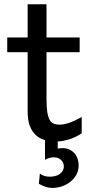

<svg xmlns="http://www.w3.org/2000/svg" viewBox="-20 -665 448 919"><path d="M14.6 -485.8H112.3V-644.5H202.6V-485.8H361.3V-415H202.6V-190.4Q202.6 -152.8 206.3 -128.9Q210 -105 217.5 -91.6Q225.1 -78.1 236.8 -73.2Q248.5 -68.4 265.1 -68.4Q286.1 -68.4 312.5 -77.6Q338.9 -86.9 371.1 -105V-26.9Q337.4 -4.9 306.6 3.4Q279.3 11.2 256.3 12.2V46.4Q261.2 45.4 266.4 44.7Q271.5 43.9 279.8 43.9Q296.4 43.9 310.5 50Q324.7 56.2 335 67.1Q345.2 78.1 350.8 93.5Q356.4 108.9 356.4 127Q356.4 151.9 345.2 171.9Q334 191.9 315.9 205.8Q297.9 219.7 275.9 227.1Q253.9 234.4 231.9 234.4Q212.9 234.4 197 228.8Q181.2 223.1 166 214.8L170.9 166Q181.6 173.8 192.9 177.2Q204.1 180.7 219.7 180.7Q230.5 180.7 241.9 178.2Q253.4 175.8 262.9 169.9Q272.5 164.1 278.8 154.8Q285.2 145.5 285.6 131.8Q285.2 112.8 271.7 100.3Q258.3 87.9 238.3 87.9Q226.6 87.9 214.8 91.6Q203.1 95.2 195.3 100.1V5.4Q170.9 -1 152.3 -17.6Q133.8 -34.2 123 -61.8Q112.3 -89.4 112.3 -131.8V-415H14.6Z"/></svg>

Font: Andika FrenchTight
Style: Regular
Weight: 400
Designer: Victor Gaultney, Annie Olsen, Julie Remington, Don Collingsworth, Eric Hays, Becca Hirsbrunner
Foundry: SIL International
Version: Version 5.000 ; Dig1 Dig4Opn Dig7 LnSpcTght